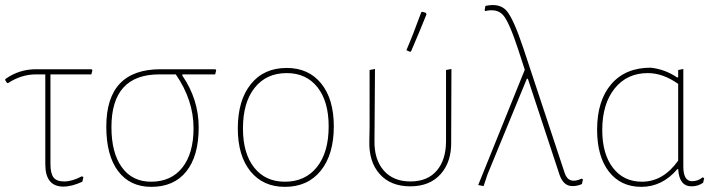

<svg xmlns="http://www.w3.org/2000/svg" viewBox="-24 -721 2794 746"><path d="M222 4Q152 4 152 -83V-432H116Q59 -432 7 -398L3 -399L-4 -410L-3 -414Q50 -452 116 -452H332L335 -448L331 -432H172V-84Q172 -47 184 -31.5Q196 -16 225 -16Q257 -16 294 -36L300 -33L296 -15Q255 4 222 4Z M564 5Q481 5 435 -56Q389 -117 389 -229Q389 -452 600 -452H813L816 -448L812 -432H685L684 -428Q748 -335 748 -226Q748 -115 700 -55Q652 5 564 5ZM563 -15Q641 -15 684.5 -70Q728 -125 728 -223Q728 -332 659 -432H595Q409 -432 409 -227Q409 -127 449.5 -71Q490 -15 563 -15Z M1090 -457Q1175 -457 1224 -396.5Q1273 -336 1273 -230Q1273 -121 1222.5 -58Q1172 5 1083 5Q998 5 949 -55.5Q900 -116 900 -222Q900 -331 950.5 -394Q1001 -457 1090 -457ZM1090 -437Q1011 -437 965.5 -380Q920 -323 920 -222Q920 -125 963.5 -70Q1007 -15 1083 -15Q1162 -15 1207.5 -72Q1253 -129 1253 -230Q1253 -327 1209.5 -382Q1166 -437 1090 -437Z M1613 -674 1618 -675 1631 -671 1633 -665Q1609 -605 1573 -521L1568 -520L1555 -526Q1579 -581 1613 -674ZM1411 -172 1412 -229V-449L1433 -453L1431 -173Q1430 -101 1467 -58.5Q1504 -16 1571 -16Q1637 -16 1673 -58Q1709 -100 1709 -173V-449L1730 -453L1729 -172Q1731 -93 1688.5 -45Q1646 3 1570 3Q1494 3 1451.5 -44.5Q1409 -92 1411 -172Z M1855 2 1834 -2 2015 -450 1990 -527Q1955 -634 1931.5 -661.5Q1908 -689 1861 -678L1859 -682L1862 -698Q1917 -710 1944 -679.5Q1971 -649 2010 -532L2170 -49Q2185 -3 2236 -27L2241 -24L2237 -6Q2220 2 2200 2Q2165 2 2150 -42L2027 -415H2023L1870 -43Z M2468 5Q2388 5 2342 -54Q2296 -113 2296 -217Q2296 -330 2351 -394Q2406 -458 2504 -458Q2560 -452 2607 -420L2611 -421V-449L2631 -453V-74Q2631 -17 2665 -17Q2688 -17 2706 -32L2712 -29L2708 -11Q2688 3 2663 3Q2615 3 2611 -64H2608Q2549 5 2468 5ZM2316 -216Q2316 -123 2357.5 -69Q2399 -15 2470 -15Q2553 -15 2611 -97V-395Q2552 -437 2493 -437Q2412 -437 2364 -377Q2316 -317 2316 -216Z"/></svg>

Font: Alegreya Sans SC Thin
Style: Regular
Weight: 100
Designer: Juan Pablo del Peral
Foundry: Huerta Tipografica
Version: Version 2.007